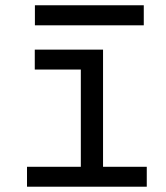

<svg xmlns="http://www.w3.org/2000/svg" viewBox="-20 -705 626 725"><path d="M82 0H534.2V-75.2H369.1V-517.6H111.3V-442.4H285.2V-75.2H82ZM111.8 -609.4H522.9V-685.1H111.8Z"/></svg>

Font: Cascadia Code SemiLight
Style: Regular
Weight: 350
Monospace: yes
Designer: Aaron Bell
Foundry: Saja Typeworks
Version: Version 2404.023